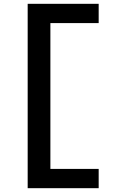

<svg xmlns="http://www.w3.org/2000/svg" viewBox="-20 -843 640 1006"><path d="M125 143V-823H497V-722H244V42H497V143Z"/></svg>

Font: Iosevka SS04 Extended
Style: Bold
Weight: 700
Width: 7
Monospace: yes
Designer: Belleve Invis
Foundry: Belleve Invis
Version: Version 19.0.0; ttfautohint (v1.8.4)